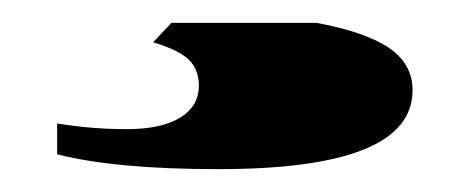

<svg xmlns="http://www.w3.org/2000/svg" viewBox="-20 -33 411 168"><path d="M341 46Q341 23 320.5 9Q300 -5 257 -13H130L114 4Q137 11 145.5 19.5Q154 28 154 42Q154 60 137.5 70Q121 80 91 80Q60 80 30 75V102Q81 115 171 115Q341 115 341 46Z"/></svg>

Font: FFF_Oezguer-Guendem
Style: Bold
Weight: 700
Designer: bBox Type GmbH
Foundry: bBox Type GmbH
Version: Version 1.004